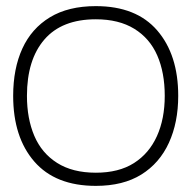

<svg xmlns="http://www.w3.org/2000/svg" viewBox="-20 -593 641 627"><path d="M293 14Q161 14 92 -65.5Q23 -145 23 -280Q23 -369 53 -434.5Q83 -500 143 -536.5Q203 -573 293 -573Q425 -573 493.5 -493.5Q562 -414 562 -280Q562 -193 531.5 -126.5Q501 -60 441.5 -23Q382 14 293 14ZM293 -29Q368 -29 417.5 -60.5Q467 -92 492.5 -148.5Q518 -205 518 -280Q518 -356 493.5 -412Q469 -468 418.5 -499Q368 -530 293 -530Q182 -530 125 -464Q68 -398 68 -280Q68 -206 92 -149.5Q116 -93 166.5 -61Q217 -29 293 -29Z"/></svg>

Font: Darker Grotesque Light
Style: Regular
Weight: 400
Version: Version 1.000;gftools[0.9.28]